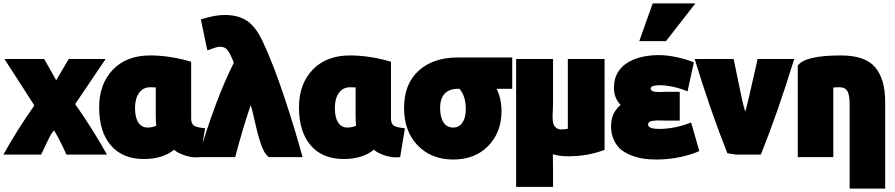

<svg xmlns="http://www.w3.org/2000/svg" viewBox="-44 -894 5260 1129"><path d="M275 -126Q271 -126 262.5 -113.5Q254 -101 244 -81Q234 -61 225 -42.5Q216 -24 208 -6Q200 12 198 15H-24Q54 -126 158 -274L59 -428Q-9 -533 -18 -547H216L286 -423H287L360 -547H577L398 -282Q503 -132 585 15H347Q309 -68 275 -126Z M980 -14Q913 41 802 41Q677 41 608 -39Q539 -119 539 -263Q539 -400 619.5 -484Q700 -568 839 -568Q954 -568 1080 -531V-198Q1080 -166 1097 -155Q1114 -144 1162 -140L1134 30Q1088 36 1040.5 19Q993 2 980 -14ZM872 -213V-380Q865 -381 840 -381Q798 -381 774 -348Q750 -315 750 -259Q750 -203 769.5 -173.5Q789 -144 823 -144Q851 -144 875 -155Q872 -180 872 -213Z M1430 -276Q1381 -131 1339 30H1123Q1222 -309 1331 -525Q1311 -577 1295 -598Q1279 -619 1252 -619Q1241 -619 1225 -615Q1215 -612 1175 -598L1137 -780Q1219 -806 1277 -806Q1357 -806 1408.5 -771.5Q1460 -737 1500 -652Q1563 -518 1628 -322.5Q1693 -127 1735 30H1537Q1510 11 1491 -44.5Q1472 -100 1455.5 -175.5Q1439 -251 1430 -276Z M2155 -14Q2088 41 1977 41Q1852 41 1783 -39Q1714 -119 1714 -263Q1714 -400 1794.5 -484Q1875 -568 2014 -568Q2129 -568 2255 -531V-198Q2255 -166 2272 -155Q2289 -144 2337 -140L2309 30Q2263 36 2215.5 19Q2168 2 2155 -14ZM2047 -213V-380Q2040 -381 2015 -381Q1973 -381 1949 -348Q1925 -315 1925 -259Q1925 -203 1944.5 -173.5Q1964 -144 1998 -144Q2026 -144 2050 -155Q2047 -180 2047 -213Z M2905 -241Q2905 -116 2827 -36Q2749 44 2621 44Q2492 44 2412 -39Q2332 -122 2332 -259Q2332 -400 2417.5 -478Q2503 -556 2648 -556H2968V-372H2876Q2905 -314 2905 -241ZM2695 -250Q2695 -331 2657 -372H2648Q2600 -372 2572 -344.5Q2544 -317 2544 -259Q2544 -204 2564 -174Q2584 -144 2621 -144Q2656 -144 2675.5 -173.5Q2695 -203 2695 -250Z M3296 25Q3248 25 3207 13Q3208 45 3208 115V205H2991V-547H3208V-290Q3208 -277 3207 -254.5Q3206 -232 3205.5 -218Q3205 -204 3206.5 -186Q3208 -168 3213 -158Q3218 -148 3229 -140.5Q3240 -133 3256 -133Q3276 -133 3295 -137V-547H3511V-13Q3414 25 3296 25Z M3833 -136Q3924 -136 4020 -174L4068 -6Q4029 13 3960.5 28.5Q3892 44 3815 44Q3778 44 3744 39.5Q3710 35 3673 21.5Q3636 8 3609.5 -13Q3583 -34 3566 -70Q3549 -106 3549 -153Q3549 -229 3605 -277Q3566 -319 3566 -377Q3566 -404 3572 -428Q3591 -497 3660 -533.5Q3729 -570 3832 -570Q3880 -570 3940.5 -556.5Q4001 -543 4036 -527L3999 -357Q3936 -383 3871 -391Q3849 -393 3841 -393Q3782 -393 3782 -374Q3782 -366 3788 -361Q3794 -356 3805.5 -354.5Q3817 -353 3826 -353Q3835 -353 3849 -353.5Q3863 -354 3866 -354H3953V-185H3864Q3861 -185 3842 -185.5Q3823 -186 3814.5 -185.5Q3806 -185 3792.5 -183Q3779 -181 3773 -175.5Q3767 -170 3767 -161Q3767 -136 3833 -136ZM3872 -652H3715L3794 -874H4045Z M4338 -238Q4342 -238 4411 -547H4626Q4531 -237 4430 15H4284Q4250 9 4233 7Q4131 -250 4041 -547H4270Q4277 -514 4292.5 -437.5Q4308 -361 4319 -311Q4330 -261 4338 -238Z M4647 30V-508Q4689 -568 4901 -568Q5044 -568 5102.5 -498Q5161 -428 5161 -297V215H4952V-279Q4952 -335 4939 -358Q4926 -381 4892 -381Q4869 -381 4856 -379V30Z"/></svg>

Font: Repo
Style: ExtraBlack
Weight: 1000
Designer: Stefan Peev
Foundry: Context Ltd
Version: Version 001.000